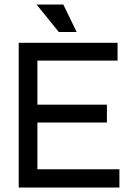

<svg xmlns="http://www.w3.org/2000/svg" viewBox="-20 -842 588 862"><path d="M64 0V-649.9H507.8V-569.8H147.9V-372.1H460V-292H147.9V-82H516.1V0ZM244.1 -698.2 144 -821.8H264.2L324.2 -698.2Z"/></svg>

Font: Apfel Grotezk
Style: Regular
Weight: 400
Designer: Luigi Gorlero
Foundry: © 2023, Luigi Gorlero & Collletttivo
Version: Version 2.000;Glyphs 3.2 (3217)